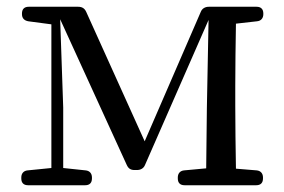

<svg xmlns="http://www.w3.org/2000/svg" viewBox="-20 -541 841 568"><path d="M592 -222 590 -43 525 -37C513 -36 506 -28 506 -16V-13C506 0 513 7 526 7H738C751 7 758 0 758 -13V-16C758 -28 751 -36 739 -37L678 -42C677 -98 676 -177 676 -228V-287C676 -337 677 -415 678 -471L740 -478C752 -479 759 -487 759 -499V-501C759 -514 752 -521 739 -521H598C587 -521 578 -516 574 -506L408 -123L235 -506C230 -517 222 -521 211 -521H65C52 -521 45 -514 45 -501V-499C45 -487 52 -480 64 -478L132 -469V-44L62 -37C50 -36 43 -28 43 -16V-13C43 0 50 7 63 7H232C245 7 252 0 252 -13V-16C252 -28 245 -36 233 -37L167 -44V-223L158 -484L355 -53C360 -42 367 -38 378 -38H385C396 -38 405 -43 409 -53L597 -482Z"/></svg>

Font: 寒蝉锦书宋 Text
Style: Regular
Weight: 400
Designer: 寒蝉锦书宋{Warren} 思源宋体{Ryoko NISHIZUKA 西塚涼子 (kana & ideographs); Frank Grießhammer (Latin, Greek & Cyrillic); Wenlong ZHANG 
Foundry: Adobe & ChillType
Version: Version 2.000;Glyphs 3.1.1 (3135)